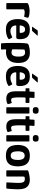

<svg xmlns="http://www.w3.org/2000/svg" viewBox="1534 -2234 808 3917"><g transform="rotate(90 1938.5 -276.0)"><path d="M206 -476Q282 -476 331 -454Q341 -450 342.5 -446Q344 -442 343 -435L325 -373Q323 -365 320 -363.5Q317 -362 308 -365Q291 -370 270 -372.5Q249 -375 238 -375Q222 -375 211 -373.5Q200 -372 194 -370Q188 -368 184 -366Q180 -363 175.5 -359Q171 -355 171 -341V-21Q171 -7 167 -3.5Q163 0 153 0H56Q51 0 47 -3Q43 -6 43 -17V-417Q43 -433 46.5 -437.5Q50 -442 61 -447Q91 -461 132.5 -468.5Q174 -476 206 -476Z M370 -237Q370 -284 380 -327Q390 -370 413.5 -405Q437 -440 478.5 -460Q520 -480 583 -480Q649 -480 688 -461.5Q727 -443 747 -412Q767 -381 773.5 -344.5Q780 -308 780 -272Q780 -230 770.5 -216.5Q761 -203 741 -203H509Q503 -203 501.5 -200.5Q500 -198 500 -191Q500 -161 513.5 -136.5Q527 -112 553 -98Q579 -84 614 -84Q647 -84 677 -94.5Q707 -105 721 -113Q733 -120 740 -121.5Q747 -123 755 -107L776 -65Q782 -54 779 -49.5Q776 -45 766 -38Q731 -14 682 -3Q633 8 584 8Q519 8 477 -11Q435 -30 412 -64Q389 -98 379.5 -142.5Q370 -187 370 -237ZM651 -293Q651 -321 644 -341Q637 -361 621.5 -372Q606 -383 580 -383Q559 -383 544.5 -375Q530 -367 521 -354Q512 -341 507 -325.5Q502 -310 500 -296Q499 -280 500 -276.5Q501 -273 508 -273H639Q648 -273 650 -276Q652 -279 651 -293ZM536 -525Q527 -525 526.5 -528.5Q526 -532 533 -541L598 -634Q603 -642 619 -642H699Q705 -642 707 -639Q709 -636 702 -629L615 -532Q610 -526 606 -525.5Q602 -525 594 -525Z M864 98Q860 62 857.5 -14Q855 -90 856 -209Q856 -243 857 -284.5Q858 -326 860.5 -365Q863 -404 868 -426Q870 -437 876 -443.5Q882 -450 903 -458Q924 -465 965.5 -473Q1007 -481 1058 -481Q1156 -481 1210.5 -424.5Q1265 -368 1265 -247Q1265 -197 1256.5 -157.5Q1248 -118 1231 -88.5Q1214 -59 1191.5 -40Q1169 -21 1141 -11Q1123 -3 1099 1.5Q1075 6 1051 6.5Q1027 7 1008 4Q999 3 994 2.5Q989 2 989 9Q989 16 988.5 31Q988 46 989 61Q990 76 990 84Q992 97 991.5 102.5Q991 108 976 108H881Q873 108 868.5 106Q864 104 864 98ZM987 -130Q987 -123 989 -120.5Q991 -118 996 -117Q1009 -112 1026 -109Q1043 -106 1055 -106Q1068 -106 1081.5 -111Q1095 -116 1107.5 -130.5Q1120 -145 1127.5 -173Q1135 -201 1135 -248Q1135 -325 1113 -354Q1091 -383 1056 -383Q1040 -383 1024 -380Q1008 -377 997 -373Q995 -371 993 -368Q991 -365 991 -360Q990 -339 989.5 -315Q989 -291 988.5 -266.5Q988 -242 987.5 -217.5Q987 -193 987 -170.5Q987 -148 987 -130Z M1326 -237Q1326 -284 1336 -327Q1346 -370 1369.5 -405Q1393 -440 1434.5 -460Q1476 -480 1539 -480Q1605 -480 1644 -461.5Q1683 -443 1703 -412Q1723 -381 1729.5 -344.5Q1736 -308 1736 -272Q1736 -230 1726.5 -216.5Q1717 -203 1697 -203H1465Q1459 -203 1457.5 -200.5Q1456 -198 1456 -191Q1456 -161 1469.5 -136.5Q1483 -112 1509 -98Q1535 -84 1570 -84Q1603 -84 1633 -94.5Q1663 -105 1677 -113Q1689 -120 1696 -121.5Q1703 -123 1711 -107L1732 -65Q1738 -54 1735 -49.5Q1732 -45 1722 -38Q1687 -14 1638 -3Q1589 8 1540 8Q1475 8 1433 -11Q1391 -30 1368 -64Q1345 -98 1335.5 -142.5Q1326 -187 1326 -237ZM1607 -293Q1607 -321 1600 -341Q1593 -361 1577.5 -372Q1562 -383 1536 -383Q1515 -383 1500.5 -375Q1486 -367 1477 -354Q1468 -341 1463 -325.5Q1458 -310 1456 -296Q1455 -280 1456 -276.5Q1457 -273 1464 -273H1595Q1604 -273 1606 -276Q1608 -279 1607 -293ZM1492 -525Q1483 -525 1482.5 -528.5Q1482 -532 1489 -541L1554 -634Q1559 -642 1575 -642H1655Q1661 -642 1663 -639Q1665 -636 1658 -629L1571 -532Q1566 -526 1562 -525.5Q1558 -525 1550 -525Z M1997 0Q1929 0 1895.5 -28.5Q1862 -57 1851 -108Q1843 -150 1842.5 -194Q1842 -238 1842 -283Q1842 -312 1842.5 -334Q1843 -356 1844 -383Q1844 -393 1835 -393H1794Q1786 -393 1783.5 -395Q1781 -397 1781 -407V-457Q1781 -469 1783.5 -470.5Q1786 -472 1797 -472H1838Q1846 -472 1847 -476Q1848 -480 1849 -489L1853 -564Q1853 -576 1865 -576H1965Q1970 -576 1975 -572.5Q1980 -569 1979 -564L1974 -489Q1973 -477 1974.5 -474.5Q1976 -472 1982 -472H2066Q2076 -472 2078 -469.5Q2080 -467 2080 -455V-408Q2080 -398 2077 -395.5Q2074 -393 2064 -393H1981Q1975 -393 1972.5 -389.5Q1970 -386 1970 -379Q1969 -353 1968 -326.5Q1967 -300 1967 -272Q1967 -237 1968.5 -201.5Q1970 -166 1977 -133Q1983 -114 1994 -106Q2005 -98 2023 -98Q2035 -98 2046 -101.5Q2057 -105 2065 -107Q2077 -114 2080 -111.5Q2083 -109 2087 -99L2104 -39Q2108 -32 2102 -26.5Q2096 -21 2078 -14Q2066 -10 2052 -6.5Q2038 -3 2024 -1.5Q2010 0 1997 0Z M2300 -601Q2300 -571 2287 -555.5Q2274 -540 2233 -540Q2194 -540 2179.5 -555.5Q2165 -571 2165 -601Q2165 -627 2179.5 -643.5Q2194 -660 2233 -660Q2276 -660 2288 -643.5Q2300 -627 2300 -601ZM2297 -12Q2297 0 2283 0H2181Q2169 0 2169 -12V-460Q2169 -472 2181 -472H2283Q2297 -472 2297 -460Z M2567 0Q2499 0 2465.5 -28.5Q2432 -57 2421 -108Q2413 -150 2412.5 -194Q2412 -238 2412 -283Q2412 -312 2412.5 -334Q2413 -356 2414 -383Q2414 -393 2405 -393H2364Q2356 -393 2353.5 -395Q2351 -397 2351 -407V-457Q2351 -469 2353.5 -470.5Q2356 -472 2367 -472H2408Q2416 -472 2417 -476Q2418 -480 2419 -489L2423 -564Q2423 -576 2435 -576H2535Q2540 -576 2545 -572.5Q2550 -569 2549 -564L2544 -489Q2543 -477 2544.5 -474.5Q2546 -472 2552 -472H2636Q2646 -472 2648 -469.5Q2650 -467 2650 -455V-408Q2650 -398 2647 -395.5Q2644 -393 2634 -393H2551Q2545 -393 2542.5 -389.5Q2540 -386 2540 -379Q2539 -353 2538 -326.5Q2537 -300 2537 -272Q2537 -237 2538.5 -201.5Q2540 -166 2547 -133Q2553 -114 2564 -106Q2575 -98 2593 -98Q2605 -98 2616 -101.5Q2627 -105 2635 -107Q2647 -114 2650 -111.5Q2653 -109 2657 -99L2674 -39Q2678 -32 2672 -26.5Q2666 -21 2648 -14Q2636 -10 2622 -6.5Q2608 -3 2594 -1.5Q2580 0 2567 0Z M2870 -601Q2870 -571 2857 -555.5Q2844 -540 2803 -540Q2764 -540 2749.5 -555.5Q2735 -571 2735 -601Q2735 -627 2749.5 -643.5Q2764 -660 2803 -660Q2846 -660 2858 -643.5Q2870 -627 2870 -601ZM2867 -12Q2867 0 2853 0H2751Q2739 0 2739 -12V-460Q2739 -472 2751 -472H2853Q2867 -472 2867 -460Z M3156 8Q3069 8 3021.5 -24.5Q2974 -57 2955.5 -112.5Q2937 -168 2937 -239Q2937 -308 2958 -362.5Q2979 -417 3026.5 -448.5Q3074 -480 3156 -480Q3239 -480 3286.5 -448.5Q3334 -417 3354.5 -362.5Q3375 -308 3375 -239Q3375 -169 3357 -113.5Q3339 -58 3291.5 -25Q3244 8 3156 8ZM3155 -90Q3204 -90 3224 -128Q3244 -166 3244 -235Q3244 -304 3222.5 -339.5Q3201 -375 3155 -375Q3110 -375 3088.5 -339.5Q3067 -304 3067 -235Q3067 -165 3086.5 -127.5Q3106 -90 3155 -90Z M3469 0Q3455 0 3455 -13Q3455 -117 3455 -220.5Q3455 -324 3455 -428Q3455 -438 3462 -443Q3469 -448 3489 -455Q3502 -459 3527.5 -464.5Q3553 -470 3583 -475Q3613 -480 3637 -480Q3720 -480 3764.5 -448.5Q3809 -417 3825.5 -365.5Q3842 -314 3842 -252Q3842 -215 3840.5 -174.5Q3839 -134 3836 -95Q3833 -56 3830 -24Q3828 -6 3824 -3Q3820 0 3806 0H3724Q3710 0 3705.5 -3.5Q3701 -7 3702 -19Q3702 -23 3703.5 -50.5Q3705 -78 3707 -116Q3709 -154 3710.5 -191Q3712 -228 3712 -251Q3712 -303 3703 -330.5Q3694 -358 3677 -368Q3660 -378 3634 -378Q3624 -378 3615 -377Q3606 -376 3599 -374Q3590 -373 3586 -366Q3582 -359 3582 -343Q3582 -301 3582 -246Q3582 -191 3582 -132Q3582 -73 3582 -13Q3582 0 3571 0Z"/></g></svg>

Font: Glory Thin
Style: Bold
Weight: 700
Version: Version 1.011